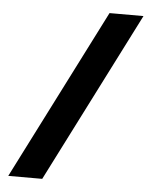

<svg xmlns="http://www.w3.org/2000/svg" viewBox="-51 -741 620 784"><g transform="rotate(5 259.0 -349.0)"><path d="M151.4 0H12.2L366.2 -698.2H505.4Z"/></g></svg>

Font: SansationBold
Style: Bold
Weight: 700
Designer: Bernd Montag
Version: Version 1.301